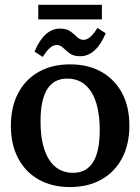

<svg xmlns="http://www.w3.org/2000/svg" viewBox="-20 -755 573 784"><path d="M136.2 -735.4H396V-675.8H136.2ZM265.6 8.8Q191.9 8.8 137.7 -22Q83.5 -52.7 54 -108.9Q24.4 -165 24.4 -241.2Q24.4 -317.9 54 -374.3Q83.5 -430.7 137.9 -461.4Q192.4 -492.2 266.1 -492.2Q340.3 -492.2 394.5 -461.4Q448.7 -430.7 478.5 -374.8Q508.3 -318.8 508.3 -242.2Q508.3 -165.5 478.5 -109.1Q448.7 -52.7 394.3 -22Q339.8 8.8 265.6 8.8ZM278.3 -49.3Q387.2 -49.3 387.2 -223.1Q387.2 -324.7 352.8 -379.4Q318.4 -434.1 254.4 -434.1Q145.5 -434.1 145.5 -260.3Q145.5 -158.7 179.9 -104Q214.4 -49.3 278.3 -49.3ZM154.8 -522.5 121.1 -544.4Q160.2 -638.2 225.1 -638.2Q252.4 -638.2 267.8 -626.7Q283.2 -615.2 294.7 -603.8Q306.2 -592.3 321.8 -592.3Q348.1 -592.3 377.9 -641.1L411.6 -619.1Q372.1 -525.4 307.1 -525.4Q280.3 -525.4 264.9 -536.9Q249.5 -548.3 237.8 -559.8Q226.1 -571.3 210.9 -571.3Q184.1 -571.3 154.8 -522.5Z"/></svg>

Font: Markazi Text SemiBold
Style: Regular
Weight: 600
Designer: Borna Izadpanah (Arabic designer), Fiona Ross (Arabic design director) and Florian Runge (Latin designer)
Foundry: Borna Izadpanah and Florian Runge
Version: Version 1.001; ttfautohint (v1.8.3)